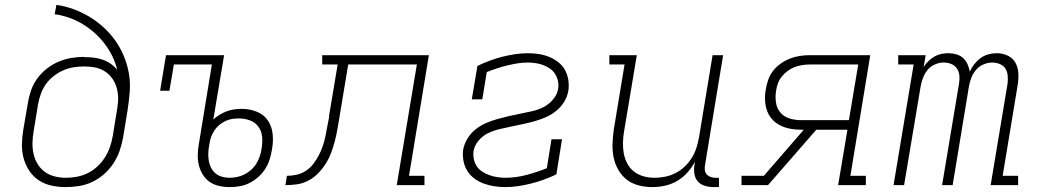

<svg xmlns="http://www.w3.org/2000/svg" viewBox="-20 -755 4240 783"><path d="M248 8Q219 8 190.5 2Q162 -4 138.5 -19.5Q115 -35 99.5 -58.5Q84 -82 76.5 -109Q69 -136 69.5 -166Q70 -196 75 -226L94 -336Q98 -362 107 -387.5Q116 -413 132.5 -435.5Q149 -458 171.5 -475.5Q194 -493 219 -503.5Q244 -514 270 -518.5Q296 -523 323 -523Q323 -523 323 -522.5Q323 -522 323 -522Q343 -522 362 -520Q381 -518 399 -511.5Q417 -505 432 -494.5Q447 -484 458 -470Q451 -500 437.5 -527Q424 -554 406 -577.5Q388 -601 365.5 -621Q343 -641 317.5 -656.5Q292 -672 262.5 -682.5Q233 -693 203 -697L210 -735Q247 -730 281.5 -717Q316 -704 346.5 -685.5Q377 -667 403.5 -642.5Q430 -618 450.5 -589Q471 -560 485 -526.5Q499 -493 505.5 -456Q512 -419 509 -380.5Q506 -342 500 -304L482 -194Q477 -167 468 -140.5Q459 -114 443 -89.5Q427 -65 405 -45.5Q383 -26 357 -13.5Q331 -1 303 3.5Q275 8 248 8ZM249 -30Q272 -30 295 -34.5Q318 -39 339 -49.5Q360 -60 378 -77Q396 -94 408.5 -114Q421 -134 428.5 -156Q436 -178 440 -201L459 -318L460 -328Q463 -349 461 -369.5Q459 -390 452 -408.5Q445 -427 432.5 -442Q420 -457 402.5 -467Q385 -477 364.5 -480.5Q344 -484 323 -484Q301 -484 279.5 -480.5Q258 -477 237.5 -468Q217 -459 198.5 -444.5Q180 -430 167 -411.5Q154 -393 146.5 -372Q139 -351 135 -329L117 -219Q113 -196 112.5 -172.5Q112 -149 117 -127Q122 -105 133.5 -86Q145 -67 163 -54Q181 -41 203.5 -35.5Q226 -30 249 -30Z M916 8Q894 8 872.5 3Q851 -2 834.5 -13.5Q818 -25 807 -43Q796 -61 791 -81.5Q786 -102 786.5 -124Q787 -146 791 -168L844 -492H689L671 -385H633L657 -530H894L850 -268Q862 -279 876.5 -287.5Q891 -296 905.5 -301.5Q920 -307 936 -309Q952 -311 967 -311Q998 -311 1027 -299.5Q1056 -288 1072.5 -263.5Q1089 -239 1092 -207.5Q1095 -176 1089 -145Q1086 -125 1079.5 -104.5Q1073 -84 1061.5 -66Q1050 -48 1033 -33Q1016 -18 997 -8.5Q978 1 957.5 4.5Q937 8 916 8ZM917 -30Q932 -30 948 -33.5Q964 -37 978.5 -44.5Q993 -52 1005.5 -63.5Q1018 -75 1026.5 -89.5Q1035 -104 1040 -119.5Q1045 -135 1047 -150Q1051 -173 1049 -196.5Q1047 -220 1034 -238Q1021 -256 999.5 -264Q978 -272 955 -272Q941 -272 927 -270Q913 -268 899.5 -261.5Q886 -255 874 -245Q862 -235 854 -222.5Q846 -210 841 -196.5Q836 -183 834 -168L833 -162Q830 -146 829.5 -130Q829 -114 831.5 -99Q834 -84 841 -70.5Q848 -57 859.5 -47.5Q871 -38 886 -34Q901 -30 917 -30Z M1144 0 1150 -38Q1170 -38 1190 -42.5Q1210 -47 1227.5 -58.5Q1245 -70 1258 -87Q1271 -104 1280.5 -122.5Q1290 -141 1296.5 -160Q1303 -179 1307 -198.5Q1311 -218 1314.5 -238Q1318 -258 1322 -277Q1322 -277 1322 -277.5Q1322 -278 1322 -278V-280Q1322 -280 1322 -281Q1322 -282 1322 -283L1357 -492H1294V-530H1729L1648 -38H1711V0H1598L1680 -492H1400L1364 -275Q1360 -252 1356 -228.5Q1352 -205 1346 -181.5Q1340 -158 1331.5 -134.5Q1323 -111 1309.5 -89.5Q1296 -68 1278.5 -49.5Q1261 -31 1238.5 -19Q1216 -7 1192 -3.5Q1168 0 1144 0Z M2041 8Q2018 8 1995.5 4.5Q1973 1 1952.5 -6.5Q1932 -14 1914.5 -27Q1897 -40 1885.5 -58.5Q1874 -77 1870 -99.5Q1866 -122 1869 -145Q1873 -168 1886.5 -190Q1900 -212 1919.5 -227.5Q1939 -243 1962 -253Q1985 -263 2008.5 -269.5Q2032 -276 2055.5 -281.5Q2079 -287 2102.5 -291.5Q2126 -296 2150 -301.5Q2174 -307 2196 -318Q2218 -329 2235 -349Q2252 -369 2256 -392Q2259 -408 2255.5 -424Q2252 -440 2244 -453Q2236 -466 2223 -475Q2210 -484 2195.5 -489.5Q2181 -495 2165 -497.5Q2149 -500 2132 -500Q2111 -500 2090 -496.5Q2069 -493 2048 -488Q2027 -483 2006 -476Q1985 -469 1965 -461L1947 -350H1904L1927 -486Q1951 -498 1977 -507.5Q2003 -517 2028.5 -523.5Q2054 -530 2080.5 -534Q2107 -538 2133 -538Q2156 -538 2178 -534.5Q2200 -531 2219.5 -523Q2239 -515 2256 -502Q2273 -489 2283.5 -470.5Q2294 -452 2297.5 -430Q2301 -408 2298 -386Q2294 -362 2281 -340.5Q2268 -319 2248.5 -303Q2229 -287 2206 -277Q2183 -267 2159.5 -260.5Q2136 -254 2112.5 -249Q2089 -244 2065 -239Q2041 -234 2017.5 -228.5Q1994 -223 1971.5 -212.5Q1949 -202 1932 -182Q1915 -162 1911 -138Q1909 -122 1912.5 -105.5Q1916 -89 1925 -76Q1934 -63 1947.5 -54.5Q1961 -46 1976.5 -40.5Q1992 -35 2008.5 -32.5Q2025 -30 2042 -30Q2063 -30 2084.5 -33Q2106 -36 2127 -41.5Q2148 -47 2169 -54Q2190 -61 2210 -69L2229 -187H2272L2249 -44Q2224 -32 2198 -22.5Q2172 -13 2146 -6.5Q2120 0 2093.5 4Q2067 8 2041 8Z M2640 8Q2612 8 2584.5 1Q2557 -6 2536 -22.5Q2515 -39 2501.5 -62.5Q2488 -86 2482.5 -113Q2477 -140 2478 -168.5Q2479 -197 2483 -226L2527 -492H2465V-530H2577L2525 -219Q2521 -196 2520.5 -173Q2520 -150 2524 -128.5Q2528 -107 2538.5 -87.5Q2549 -68 2566 -55Q2583 -42 2604.5 -36Q2626 -30 2649 -30Q2671 -30 2693 -34.5Q2715 -39 2735.5 -49.5Q2756 -60 2773 -76.5Q2790 -93 2802 -112.5Q2814 -132 2820.5 -153.5Q2827 -175 2831 -197L2886 -530H2929L2855 -81Q2853 -71 2854.5 -61Q2856 -51 2862 -44Q2868 -37 2877.5 -33.5Q2887 -30 2897 -30H2912V8H2891Q2873 8 2855.5 3Q2838 -2 2826.5 -14.5Q2815 -27 2812 -45Q2809 -63 2812 -81L2814 -95Q2801 -71 2782.5 -50.5Q2764 -30 2740.5 -16.5Q2717 -3 2691 2.5Q2665 8 2640 8Z M3004 0V-38H3095L3258 -226H3246Q3224 -226 3202.5 -230Q3181 -234 3162 -243.5Q3143 -253 3129 -268.5Q3115 -284 3108 -304Q3101 -324 3100 -346Q3099 -368 3103 -390Q3106 -410 3113 -430Q3120 -450 3133.5 -467Q3147 -484 3165 -496.5Q3183 -509 3202.5 -516.5Q3222 -524 3242.5 -527Q3263 -530 3283 -530H3529L3448 -38H3511V0H3398L3436 -226H3309L3112 0ZM3246 -265H3442L3480 -492H3283Q3267 -492 3251.5 -489.5Q3236 -487 3221 -481.5Q3206 -476 3192.5 -466Q3179 -456 3168.5 -443Q3158 -430 3152.5 -415Q3147 -400 3145 -385Q3141 -361 3144.5 -337Q3148 -313 3162.5 -296Q3177 -279 3199.5 -272Q3222 -265 3246 -265Z M3624 0 3706 -492H3643V-530H3755L3747 -482Q3755 -495 3766.5 -506Q3778 -517 3791 -524.5Q3804 -532 3818.5 -535Q3833 -538 3848 -538Q3864 -538 3880 -533.5Q3896 -529 3907.5 -518.5Q3919 -508 3925.5 -493.5Q3932 -479 3935 -463Q3942 -479 3953.5 -493.5Q3965 -508 3979.5 -518.5Q3994 -529 4011 -533.5Q4028 -538 4045 -538Q4069 -538 4090 -528Q4111 -518 4121.5 -498.5Q4132 -479 4133 -455Q4134 -431 4130 -407L4069 -38H4132V0H4020L4089 -414Q4091 -430 4089.5 -446.5Q4088 -463 4080 -475.5Q4072 -488 4057 -494Q4042 -500 4026 -500Q4008 -500 3990 -492Q3972 -484 3959.5 -469Q3947 -454 3940.5 -436Q3934 -418 3931 -400L3865 0H3822L3891 -414Q3894 -430 3892.5 -446.5Q3891 -463 3882.5 -475.5Q3874 -488 3859.5 -494Q3845 -500 3828 -500Q3810 -500 3792 -492Q3774 -484 3762 -469Q3750 -454 3743.5 -436Q3737 -418 3734 -400L3667 0Z"/></svg>

Font: Iosevka Slab XLtEx
Style: Italic
Weight: 200
Width: 7
Italic angle: -9°
Monospace: yes
Designer: Belleve Invis
Foundry: Belleve Invis
Version: Version 11.1.0; ttfautohint (v1.8.3)